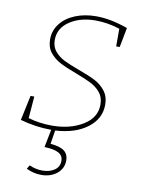

<svg xmlns="http://www.w3.org/2000/svg" viewBox="-84 -587 640 857"><g transform="rotate(10 236.0 -158.0)"><path d="M426 -500 409 -411H393V-491Q338 -509 283 -509Q213 -509 165.5 -477Q118 -445 118 -392Q118 -361 135.5 -340.5Q153 -320 178 -307.5Q203 -295 247 -279Q294 -262 322.5 -247.5Q351 -233 370.5 -208Q390 -183 390 -146Q390 -82 335 -40.5Q280 1 190 6L180 68Q225 72 243.5 87Q262 102 262 129Q262 166 233.5 189Q205 212 163 212Q128 212 95 196L105 179Q134 192 164 192Q197 192 219 177Q241 162 241 135Q241 111 220 99.5Q199 88 156 87L172 6H171Q102 6 31 -14L55 -127H72L64 -28Q115 -13 172 -13Q253 -13 311 -48Q369 -83 369 -143Q369 -176 351 -197.5Q333 -219 307 -232Q281 -245 236 -262Q190 -279 162.5 -293.5Q135 -308 116 -331.5Q97 -355 97 -391Q97 -431 121.5 -462.5Q146 -494 188.5 -511Q231 -528 283 -528Q348 -528 426 -500Z"/></g></svg>

Font: Bitter Pro Thin
Style: Italic
Weight: 250
Italic angle: -9°
Designer: Sol Matas, and Bitter project Authors
Foundry: Sol Matas
Version: Version 1.010